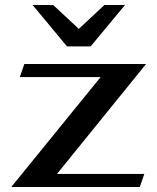

<svg xmlns="http://www.w3.org/2000/svg" viewBox="-20 -745 627 765"><path d="M381 -438H59L77 -490H562L207 -52H555L537 0H25ZM110 -725H192L294 -630L396 -725H478L341 -560H247Z"/></svg>

Font: Fahkwang
Style: Bold
Weight: 700
Designer: Suppakit Chalermlarp | Katatrad Co.,Ltd.
Foundry: Cadson Demak Co.,Ltd.
Version: Version 1.000; ttfautohint (v1.6)